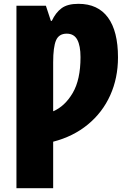

<svg xmlns="http://www.w3.org/2000/svg" viewBox="-20 -744 673 1004"><path d="M597 -444Q597 -336 556.5 -246Q516 -156 439.5 -93Q363 -30 258 -3V240H66V-714H220L246 -635H251Q271 -678 302 -701Q333 -724 390 -724Q492 -724 544.5 -652.5Q597 -581 597 -444ZM258 -418V-162Q319 -188 360 -257.5Q401 -327 401 -445Q401 -505 384 -536.5Q367 -568 329 -568Q288 -568 273 -533Q258 -498 258 -418Z"/></svg>

Font: Noto Sans Display Black Narrow
Style: Regular
Weight: 900
Width: 4
Designer: Monotype Design team
Foundry: Monotype Imaging Inc.
Version: Version 1.000